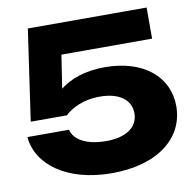

<svg xmlns="http://www.w3.org/2000/svg" viewBox="-84 -835 948 936"><g transform="rotate(-10 390.5 -367.0)"><path d="M49 -300H228C261 -331 318 -362 401 -362C501 -362 554 -317 554 -253C554 -185 495 -143 396 -143C300 -143 238 -177 226 -229H20C32 -91 174 16 396 16C625 16 761 -95 761 -252C761 -397 642 -499 450 -499C352 -499 279 -472 228 -432L253 -596H702V-750H114Z"/></g></svg>

Font: Bounded
Style: Bold
Weight: 700
Designer: Vlad Churkin
Version: Version 3.0